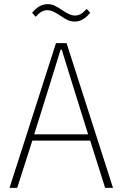

<svg xmlns="http://www.w3.org/2000/svg" viewBox="-20 -906 591 926"><path d="M487 0 415 -228H136L63 0H26L250 -698H301L525 0ZM320 -530 278 -666H272L230 -530L145 -258H405ZM340 -802Q323 -802 308 -808.5Q293 -815 270 -831Q249 -845 235 -851Q221 -857 209 -857Q193 -857 179.5 -849Q166 -841 152 -825L135 -844Q168 -886 210 -886Q227 -886 242 -879.5Q257 -873 280 -857Q301 -843 315 -837Q329 -831 341 -831Q357 -831 370.5 -839Q384 -847 398 -863L415 -845Q382 -802 340 -802Z"/></svg>

Font: IBM Plex Sans Condensed ExtraLight
Style: Regular
Weight: 200
Width: 3
Designer: Mike Abbink, Paul van der Laan, Pieter van Rosmalen
Foundry: Bold Monday
Version: Version 1.3